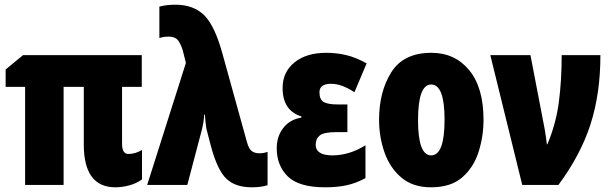

<svg xmlns="http://www.w3.org/2000/svg" viewBox="-20 -788 2607 818"><path d="M500 -176V-418H584V-553H78L4 -492V-418H87V0H251V-418H337V-172Q337 10 472 10Q500 10 531.5 1.5Q563 -7 585 -24V-149Q556 -132 527 -132Q500 -132 500 -176Z M778 0 841 -239Q844 -251 846.5 -266.5Q849 -282 850 -300H853Q854 -283 855.5 -268.5Q857 -254 859 -241L879 -164Q906 -64 944 -27Q982 10 1053 10Q1092 10 1120 1V-141Q1104 -135 1084 -135Q1065 -135 1052.5 -144.5Q1040 -154 1032 -183L927 -562Q894 -681 848.5 -724.5Q803 -768 727 -768Q690 -768 659 -760V-626Q677 -632 698 -632Q730 -632 742.5 -610.5Q755 -589 760 -568L772 -520L607 0Z M1419 -343Q1377 -343 1359 -353.5Q1341 -364 1341 -395Q1341 -431 1391 -431Q1436 -431 1490 -395L1542 -518Q1495 -544 1454 -553.5Q1413 -563 1370 -563Q1285 -563 1234.5 -522Q1184 -481 1184 -413Q1184 -317 1264 -292V-287Q1215 -279 1187 -243Q1159 -207 1159 -157Q1159 -82 1206.5 -36Q1254 10 1365 10Q1416 10 1456 1.5Q1496 -7 1537 -29V-169Q1468 -126 1396 -126Q1325 -126 1325 -172Q1325 -197 1342.5 -211Q1360 -225 1410 -225H1460V-343Z M1818 -563Q1699 -563 1647 -480Q1595 -397 1595 -278Q1595 -205 1618 -139Q1641 -73 1690 -31.5Q1739 10 1816 10Q1901 10 1949.5 -32.5Q1998 -75 2019 -141Q2040 -207 2040 -278Q2040 -415 1979 -489Q1918 -563 1818 -563ZM1817 -428Q1874 -428 1874 -278Q1874 -126 1817 -126Q1761 -126 1761 -276Q1761 -428 1817 -428Z M2205 0H2359Q2454 -128 2496 -259Q2538 -390 2538 -553H2373Q2373 -446 2361 -353.5Q2349 -261 2312 -173H2310Q2308 -190 2305.5 -207Q2303 -224 2300 -241L2240 -553H2069Z"/></svg>

Font: Noto Sans Display Condensed Black
Style: Regular
Weight: 900
Width: 3
Designer: Monotype Design team
Foundry: Monotype Imaging Inc.
Version: 1.000